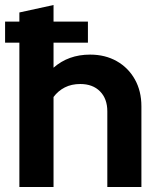

<svg xmlns="http://www.w3.org/2000/svg" viewBox="-24 -750 637 770"><path d="M53.7 0V-578.8H-3.6V-663.3H53.7V-700L190.7 -729.9V-663.3H328.6V-578.8H190.7V-478.5Q250.4 -531 337.2 -531Q397.8 -531 444.2 -504.7Q490.5 -478.5 516.8 -431.7Q543.1 -384.9 543.1 -323.4V0H406.4V-303.4Q406.4 -354 377.2 -383.5Q348 -413.1 297.9 -413.1Q262.9 -413.1 236.1 -399.5Q209.4 -386 190.7 -361.1V0Z"/></svg>

Font: Red Hat Display VF
Style: Regular
Weight: 300
Designer: Pentagram, MCKL
Foundry: Pentagram, MCKL
Version: Version 1.023